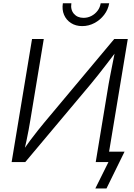

<svg xmlns="http://www.w3.org/2000/svg" viewBox="-20 -958 794 1135"><path d="M614.7 0H545.9L622.1 -460.9Q626 -481.9 631.8 -512.7Q637.7 -543.5 645.5 -582.3Q653.3 -621.1 662.6 -667.5L675.8 -665Q638.2 -615.7 610.4 -579.3Q582.5 -543 559.8 -514.4Q537.1 -485.8 515.6 -460L129.4 0H48.8L169.4 -727.5H238.8L158.7 -244.1Q154.8 -219.7 149.2 -189.9Q143.6 -160.2 136.7 -127Q129.9 -93.8 121.6 -59.1L110.4 -61Q134.3 -95.7 158.2 -127.7Q182.1 -159.7 203.6 -186.5Q225.1 -213.4 241.7 -233.4L655.3 -727.5H735.4ZM465.8 -803.7Q427.7 -803.7 399.7 -821.8Q371.6 -839.8 358.6 -870.4Q345.7 -900.9 351.6 -938.5H401.9Q396 -900.9 416.7 -876.7Q437.5 -852.5 474.1 -852.5Q499 -852.5 520.5 -863.8Q542 -875 556.6 -894.3Q571.3 -913.6 575.2 -938.5H625.5Q619.1 -900.9 595.7 -870.4Q572.3 -839.8 538.3 -821.8Q504.4 -803.7 465.8 -803.7ZM543.5 156.2 621.1 0H579.6L589.8 -61.5H716.3L609.4 156.2Z"/></svg>

Font: Inter 16pt Light
Style: Italic
Weight: 300
Italic angle: -9.3988°
Version: Version 4.001;git-66647c0bb